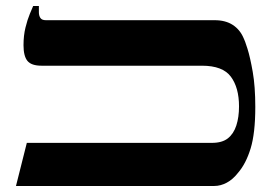

<svg xmlns="http://www.w3.org/2000/svg" viewBox="-20 -617 910 637"><path d="M33 0 69 -143H683Q717 -143 736 -158Q755 -173 764 -200.5Q773 -228 773 -264Q773 -326 746 -362.5Q719 -399 650 -399H118Q84 -399 71 -415Q58 -431 58 -467Q58 -499 64.5 -525.5Q71 -552 79 -571Q87 -590 90 -597H109V-576Q109 -565 114 -557.5Q119 -550 132 -550H692Q728 -550 752 -534.5Q776 -519 788 -491Q792 -484 801 -455.5Q810 -427 818.5 -378.5Q827 -330 827 -262Q827 -175 811.5 -124.5Q796 -74 770 -44Q753 -22 732.5 -11Q712 0 691 0Z"/></svg>

Font: Frank Ruhl Libre SemiBold
Style: Regular
Weight: 600
Designer: Yanek Iontef
Foundry: Fontef
Version: Version 6.003;gftools[0.9.30]